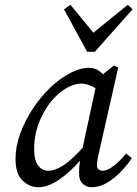

<svg xmlns="http://www.w3.org/2000/svg" viewBox="-20 -771 575 804"><path d="M123 -146Q123 -100 139.5 -78Q156 -56 183 -56Q209 -56 243 -77Q277 -98 326 -152L380 -402Q366 -410 350.5 -415.5Q335 -421 319 -421Q295 -421 265.5 -406Q236 -391 209 -363Q173 -326 148 -269Q123 -212 123 -146ZM363 13Q343 13 327 -1Q311 -15 311 -45Q311 -74 315 -98Q272 -49 226.5 -18Q181 13 140 13Q104 13 74.5 -15Q45 -43 45 -105Q45 -157 64.5 -211Q84 -265 116.5 -314.5Q149 -364 189.5 -403Q230 -442 272.5 -464.5Q315 -487 354 -487Q371 -487 385 -480Q399 -473 411 -460L457 -497L475 -488L395 -135Q386 -98 386 -78Q386 -68 393 -62Q400 -56 410 -56Q429 -56 455.5 -76Q482 -96 508 -128L532 -109Q513 -80 486 -52Q459 -24 428 -5.5Q397 13 363 13ZM275 -751 371 -634 515 -751 535 -732 377 -554H345L248 -732Z"/></svg>

Font: Source Serif Pro
Style: Italic
Weight: 400
Italic angle: -12°
Designer: Frank Grießhammer
Foundry: Adobe Systems Incorporated
Version: Version 3.001;hotconv 1.0.111;makeotfexe 2.5.65597